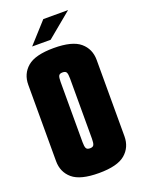

<svg xmlns="http://www.w3.org/2000/svg" viewBox="-148 -843 680 918"><g transform="rotate(-20 192.0 -383.5)"><path d="M192 8Q98 8 58 -26Q18 -60 18 -116V-504Q18 -560 58 -594Q98 -628 192 -628Q286 -628 326 -594Q366 -560 366 -504V-116Q366 -60 326 -26Q286 8 192 8ZM192 -118Q207 -118 211.5 -127Q216 -136 216 -158V-464Q216 -487 211.5 -495.5Q207 -504 192 -504Q177 -504 172.5 -495.5Q168 -487 168 -465V-158Q168 -136 172.5 -127Q177 -118 192 -118ZM98 -670 193 -775H319L192 -670Z"/></g></svg>

Font: Smooch Sans Black
Style: Regular
Weight: 900
Designer: Robert E. Leuschke
Foundry: Robert E. Leuschke
Version: Version 1.010; ttfautohint (v1.8.3)